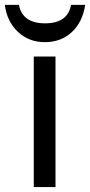

<svg xmlns="http://www.w3.org/2000/svg" viewBox="-42 -757 365 777"><path d="M182.6 -528.3V0H94.7V-528.3ZM139.6 -586.4Q75.2 -586.4 30.8 -627.9Q-13.7 -669.4 -22.5 -737.3H34.7Q48.8 -662.6 140.6 -662.6Q231.9 -662.6 245.6 -737.3H302.7Q292.5 -668 248.8 -627.2Q205.1 -586.4 139.6 -586.4Z"/></svg>

Font: Arimo Nerd Font
Style: Regular
Weight: 400
Designer: Steve Matteson
Foundry: Monotype Imaging Inc.
Version: Version 1.33;Nerd Fonts 3.2.1